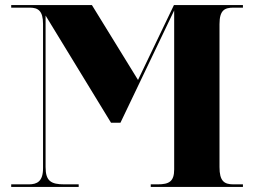

<svg xmlns="http://www.w3.org/2000/svg" viewBox="-20 -734 997 754"><path d="M24 0H289V-10H233C180 -10 159 -23 159 -78V-673L416 -252H453L664 -693V-69C664 -22 645 -10 599 -10H572V0H934V-10H897C860 -10 842 -23 842 -78V-639C842 -694 862 -704 897 -704H934V-714H663L522 -420L341 -714H24V-704H97C130 -704 149 -691 149 -640V-73C149 -22 126 -10 93 -10H24Z"/></svg>

Font: Noto Serif Display ExtraBold
Style: Regular
Weight: 800
Designer: Monotype Design Team
Foundry: Monotype Imaging Inc.
Version: Version 2.009